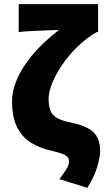

<svg xmlns="http://www.w3.org/2000/svg" viewBox="-20 -716 522 924"><path d="M400 188 266 146Q286 119 299 99Q312 79 312 60Q312 47 304 38.5Q296 30 276.5 23Q257 16 222 8Q177 -2 134.5 -26Q92 -50 65 -98.5Q38 -147 38 -230Q38 -261 47.5 -294.5Q57 -328 75.5 -363Q94 -398 121.5 -433.5Q149 -469 184.5 -503.5Q220 -538 264 -572Q246 -571 211.5 -570Q177 -569 138.5 -567Q100 -565 70 -562V-696H452V-562H446Q406 -539 370.5 -507.5Q335 -476 306.5 -440.5Q278 -405 257 -368.5Q236 -332 225 -299Q214 -266 214 -240Q214 -206 222.5 -184Q231 -162 254 -148.5Q277 -135 322 -126Q399 -110 430.5 -79Q462 -48 462 12Q462 39 447.5 88Q433 137 400 188Z"/></svg>

Font: Source Sans 3 Black
Style: Regular
Weight: 900
Designer: Paul D. Hunt
Foundry: Adobe
Version: Version 3.046;hotconv 1.0.118;makeotfexe 2.5.65603